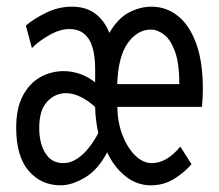

<svg xmlns="http://www.w3.org/2000/svg" viewBox="-20 -543 656 575"><path d="M161.5 12Q103.5 12 66 -31.2Q28.5 -74.5 28.5 -160.5Q28.5 -219 48.5 -256.5Q68.5 -294 100.8 -312Q133 -330 171 -330Q193.5 -330 217 -322.5Q240.5 -315 265 -296.5V-333.5Q265 -396.5 245.8 -426.2Q226.5 -456 188 -456Q160 -456 128.8 -438.5Q97.5 -421 75.5 -399L57.5 -466.5Q81.5 -487 118.5 -505Q155.5 -523 195.5 -523Q237.5 -523 265.2 -502.2Q293 -481.5 307.5 -444.5Q332 -487 365.2 -505Q398.5 -523 434 -523Q478 -523 512.8 -495.2Q547.5 -467.5 567.5 -412.8Q587.5 -358 587.5 -277.5Q587.5 -266.5 587 -253Q586.5 -239.5 585 -223H331.5Q332 -176 347 -137.8Q362 -99.5 385.2 -77Q408.5 -54.5 434.5 -54.5Q456 -54.5 477.2 -66.2Q498.5 -78 520 -104L553.5 -51.5Q532.5 -26.5 501.2 -7.2Q470 12 432 12Q389 12 354.8 -16Q320.5 -44 301 -87Q274 -35 234.8 -11.5Q195.5 12 161.5 12ZM169 -54.5Q191.5 -54.5 211.8 -68.2Q232 -82 248 -103Q264 -124 274.5 -145Q271 -158.5 268 -180.8Q265 -203 265 -222.5Q248 -239 224.2 -251.5Q200.5 -264 177.5 -264Q145.5 -264 121.5 -238.8Q97.5 -213.5 97.5 -160Q97.5 -113 116.2 -83.8Q135 -54.5 169 -54.5ZM331 -291H517Q517 -354.5 503.5 -390.2Q490 -426 470.2 -440.2Q450.5 -454.5 432 -454.5Q392 -454.5 363 -414.5Q334 -374.5 331 -291Z"/></svg>

Font: Overpass Mono
Style: Regular
Weight: 400
Designer: Delve Withrington, Dave Bailey
Foundry: Delve Fonts LLC
Version: Version 4.000